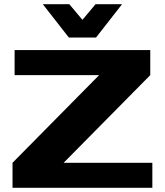

<svg xmlns="http://www.w3.org/2000/svg" viewBox="-20 -900 790 920"><path d="M40 0V-120L455 -540H50V-660H700V-540L285 -120H710V0ZM185 -880H312L375 -805L438 -880H565L440 -720H310Z"/></svg>

Font: Xolonium
Style: Bold
Weight: 700
Designer: Severin Meyer
Version: Version 4.2